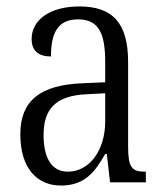

<svg xmlns="http://www.w3.org/2000/svg" viewBox="-20 -565 509 595"><path d="M169 10C243 10 275 -33 306 -88H311L321 0H432V-33H429C388 -33 377 -47 377 -111V-373C377 -496 327 -545 226 -545C134 -545 78 -503 78 -444C78 -408 99 -390 138 -390C138 -463 159 -505 222 -505C289 -505 306 -457 306 -372V-310L236 -307C106 -302 43 -254 43 -149C43 -41 97 10 169 10ZM190 -33C138 -33 115 -79 115 -146C115 -225 150 -269 250 -273L306 -276V-188C306 -102 259 -33 190 -33Z"/></svg>

Font: Noto Serif Armenian Condensed Light
Style: Regular
Weight: 300
Width: 3
Designer: Monotype Design Team
Foundry: Monotype Imaging Inc.
Version: Version 2.008